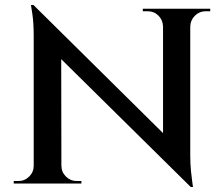

<svg xmlns="http://www.w3.org/2000/svg" viewBox="-20 -735 897 769"><path d="M114 -715 733 -103 744 14 125 -597ZM118 -71V0H35V-10Q35 -10 44 -10Q53 -10 54 -10Q79 -10 97 -28Q115 -46 115 -71ZM226 -71Q226 -46 244 -28Q262 -10 287 -10Q288 -10 297 -10Q306 -10 306 -10V0H223V-71ZM114 -715 225 -594 226 0H115V-590Q115 -644 109.5 -679.5Q104 -715 104 -715ZM742 -700V-114Q742 -78 745 -49Q748 -20 750.5 -3Q753 14 753 14H744L633 -111V-700ZM822 -700V-690Q822 -690 813 -690Q804 -690 804 -690Q779 -690 761 -672.5Q743 -655 742 -629H739V-700ZM552 -700H635V-629H633Q632 -655 614.5 -672.5Q597 -690 571 -690Q571 -690 562 -690Q553 -690 552 -690Z"/></svg>

Font: Cinzel SemiBold
Style: Regular
Weight: 600
Designer: Natanael Gama
Version: Version 2.000